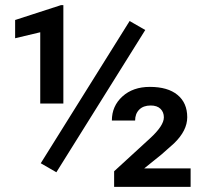

<svg xmlns="http://www.w3.org/2000/svg" viewBox="-20 -730 811 750"><path d="M227.5 -325.7H137.2V-604L39.1 -580.6V-651.9L218.3 -710H227.5ZM724.6 0H425.8V-61L564.9 -188.5Q620.1 -238.8 620.1 -271.5Q620.1 -292 606.9 -304.9Q593.8 -317.9 568.4 -317.9Q540 -317.9 523.9 -301.8Q507.8 -285.6 507.8 -259.3H417Q417 -315.9 458.3 -353.3Q499.5 -390.6 565.4 -390.6Q635.3 -390.6 673.3 -359.4Q711.4 -328.1 711.4 -272Q711.4 -219.7 659.7 -169.9L611.8 -127.4L543.5 -72.3H724.6ZM200.2 -57.1 139.2 -92.3 486.3 -647.9 547.4 -612.8Z"/></svg>

Font: Shabnam Medium FD
Style: Medium-FD
Weight: 500
Foundry: DejaVu fonts team - Redesigned by Saber Rastikerdar - Based on Vazir font
Version: Version 5.0.0